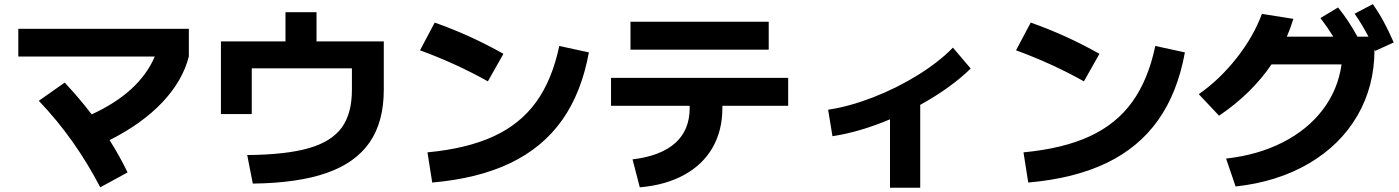

<svg xmlns="http://www.w3.org/2000/svg" viewBox="-20 -838 6602 906"><path d="M163.1 -362.3 285.2 -448.2Q355 -374 412.6 -298.3Q637.7 -401.4 710.4 -571.3H66.4V-702.1H871.1V-571.3Q841.3 -455.6 745.4 -354.5Q649.4 -253.4 497.1 -176.8Q543.9 -103 582 -24.4L453.1 45.9Q333 -185.1 163.1 -362.3Z M1640.6 -414.1V-515.6H1168V-299.8H1022.5V-642.6H1327.1V-780.3H1473.6V-642.6H1791V-414.1Q1791 -264.2 1724.9 -167.2Q1658.7 -70.3 1522.2 -22.2Q1385.7 25.9 1172.9 28.3L1146.5 -106.4Q1329.1 -107.9 1436.5 -138.7Q1543.9 -169.4 1592.3 -235.6Q1640.6 -301.8 1640.6 -414.1Z M2619.1 -621.1 2758.8 -590.8Q2724.1 -400.4 2632.3 -271Q2540.5 -141.6 2388.4 -68.6Q2236.3 4.4 2019.5 23.4L1997.1 -119.1Q2183.6 -136.7 2309.1 -194.6Q2434.6 -252.4 2510 -356.7Q2585.4 -460.9 2619.1 -621.1ZM1961.9 -600.6 2031.2 -731.4Q2197.8 -672.9 2355.5 -584L2282.2 -454.1Q2132.8 -538.1 1961.9 -600.6Z M3234.4 -328.1V-338.9H2863.3V-470.7H3699.2V-338.9H3388.7V-328.1Q3388.7 -221.7 3342.3 -141.1Q3295.9 -60.5 3208 -12.5Q3120.1 35.6 2999 45.9L2964.8 -85.9Q3098.1 -102.1 3166.3 -163.1Q3234.4 -224.1 3234.4 -328.1ZM2955.1 -735.4H3607.4V-603.5H2955.1Z M4476.6 -613.3 4560.5 -514.6Q4514.2 -469.2 4453.4 -425.5Q4392.6 -381.8 4322.3 -343.3V47.9H4179.7V-274.9Q4035.2 -214.4 3908.2 -195.3L3887.7 -320.3Q3986.8 -335 4098.6 -378.2Q4210.4 -421.4 4310.5 -483.4Q4410.6 -545.4 4476.6 -613.3Z M5431.6 -621.1 5571.3 -590.8Q5536.6 -400.4 5444.8 -271Q5353 -141.6 5200.9 -68.6Q5048.8 4.4 4832 23.4L4809.6 -119.1Q4996.1 -136.7 5121.6 -194.6Q5247.1 -252.4 5322.5 -356.7Q5397.9 -460.9 5431.6 -621.1ZM4774.4 -600.6 4843.8 -731.4Q5010.3 -672.9 5168 -584L5094.7 -454.1Q4945.3 -538.1 4774.4 -600.6Z M6310.5 -534.2H5980Q5885.7 -395.5 5732.4 -292L5636.7 -393.6Q5735.4 -462.4 5815.4 -564.2Q5895.5 -666 5934.6 -772.5L6083 -749Q6070.3 -706.5 6052.2 -665H6271.5Q6244.1 -709.5 6210.9 -752.9L6293.9 -802.7Q6344.2 -741.2 6385.3 -665H6437.5Q6408.2 -721.2 6372.1 -773.4L6458 -818.4Q6486.3 -778.3 6509.3 -735.8Q6532.2 -693.4 6556.6 -637.7L6468.8 -597.7L6465.8 -604.5V-603.5Q6465.8 -430.7 6385 -292Q6304.2 -153.3 6155.8 -66.4Q6007.3 20.5 5810.5 42L5765.6 -89.8Q5915.5 -106.4 6033 -166.3Q6150.4 -226.1 6222.2 -320.8Q6293.9 -415.5 6310.5 -534.2Z"/></svg>

Font: Pretendard ExtraBold
Style: Regular
Weight: 800
Designer: Base glyphs from Inter by Rasmus Andersson; Hangeul glyphs from Noto Sans CJK(Source Han Sans) by Jang Soo-young and Kan
Foundry: Kil Hyung-jin
Version: Version 1.309